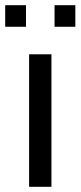

<svg xmlns="http://www.w3.org/2000/svg" viewBox="-40 -719 310 739"><path d="M72 0V-510H158V0ZM-20 -616V-699H60V-616ZM170 -616V-699H250V-616Z"/></svg>

Font: Saira Semi Condensed
Style: Regular
Weight: 400
Width: 4
Designer: Hector Gatti with collaboration of the Omnibus-Type team
Foundry: Omnibus-Type
Version: Version 1.001; ttfautohint (v1.8)